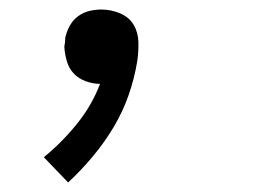

<svg xmlns="http://www.w3.org/2000/svg" viewBox="-20 -168 540 403"><path d="M123 215 72 162Q110 131 141.5 92Q173 53 190 8Q175 8 160 2.5Q145 -3 135 -13.5Q125 -24 120.5 -39Q116 -54 115 -70Q116 -75 116.5 -79.5Q117 -84 117 -89Q120 -102 126.5 -114Q133 -126 144 -134Q155 -142 167.5 -145Q180 -148 193 -148Q213 -148 232 -140Q251 -132 260.5 -116Q270 -100 270.5 -79.5Q271 -59 268 -39Q262 -3 250 31.5Q238 66 219 98Q200 130 175.5 159.5Q151 189 123 215Z"/></svg>

Font: Iosevka Custom
Style: Italic
Weight: 400
Italic angle: -9°
Monospace: yes
Designer: Belleve Invis
Foundry: Belleve Invis
Version: Version 30.3.3; ttfautohint (v1.8.3)